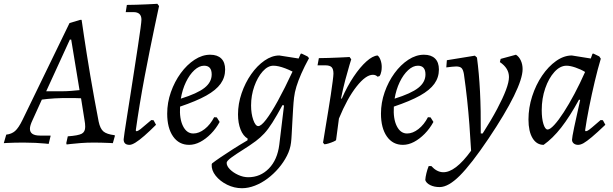

<svg xmlns="http://www.w3.org/2000/svg" viewBox="-63 -753 3240 1014"><path d="M458 -111Q466 -73 483.5 -58.5Q501 -44 542 -39L544 -36L533 3Q533 3 514.5 2Q496 1 472 0.5Q448 0 432 0Q396 0 363 2.5Q330 5 309.5 7.5Q289 10 289 10L287 3L295 -33Q351 -37 369 -47Q387 -57 387 -83Q387 -91 386 -101Q385 -111 383 -121L365 -234Q353 -235 334.5 -235Q316 -235 297.5 -235Q279 -235 265 -235Q246 -235 226 -233.5Q206 -232 188 -230.5Q170 -229 158 -227L109 -119Q95 -90 95 -73Q95 -37 148 -37H204V-34L194 7Q194 7 174.5 5Q155 3 124.5 1.5Q94 0 62 0Q40 0 15.5 0.5Q-9 1 -26 2Q-43 3 -43 3L-30 -42Q-2 -45 16.5 -61Q35 -77 56 -120L304 -631L360 -648H368Q368 -648 371.5 -624.5Q375 -601 381 -560Q387 -519 395.5 -466Q404 -413 414 -353Q424 -293 435.5 -231Q447 -169 458 -111ZM181 -271H266Q286 -271 313.5 -273Q341 -275 357 -277L313 -544H306Z M657 -60Q665 -60 679 -71Q693 -82 736 -119L748 -118L761 -94Q727 -60 699.5 -36Q672 -12 652.5 0Q633 12 621 12Q590 12 590 -17Q590 -21 595 -55Q600 -89 608.5 -142.5Q617 -196 627 -260Q637 -324 647 -389Q657 -454 665.5 -509.5Q674 -565 679 -602.5Q684 -640 684 -649Q684 -689 642 -689H601L607 -727Q630 -727 657.5 -728Q685 -729 710.5 -730Q736 -731 752 -732Q768 -733 768 -733L777 -721Q777 -721 770.5 -691Q764 -661 753 -608.5Q742 -556 728.5 -489.5Q715 -423 701 -349Q687 -275 675 -202Q663 -129 654 -64Z M1126 -386Q1126 -344 1102 -310.5Q1078 -277 1026 -248Q974 -219 888 -190Q884 -126 903.5 -87Q923 -48 958 -48Q988 -48 1018 -71.5Q1048 -95 1068 -134L1082 -133L1097 -109Q1078 -74 1051 -46.5Q1024 -19 994.5 -3.5Q965 12 936 12Q882 12 851 -32.5Q820 -77 820 -153Q820 -211 839.5 -266.5Q859 -322 891.5 -366.5Q924 -411 964.5 -437.5Q1005 -464 1047 -464Q1085 -464 1105.5 -444Q1126 -424 1126 -386ZM1015 -406Q989 -406 963.5 -382.5Q938 -359 919 -319.5Q900 -280 892 -232Q979 -259 1017 -289Q1055 -319 1055 -360Q1055 -406 1015 -406Z M1215 241Q1174 241 1136.5 222.5Q1099 204 1076 175Q1053 146 1055 115L1057 110Q1075 96 1103 77Q1131 58 1167 35Q1203 12 1244 -12L1245 -21Q1221 -35 1207.5 -69Q1194 -103 1194 -149Q1194 -205 1213 -260.5Q1232 -316 1263.5 -361Q1295 -406 1334 -433Q1373 -460 1412 -460L1514 -444L1525 -469L1530 -470L1561 -455L1569 -446Q1545 -402 1528.5 -364.5Q1512 -327 1502.5 -296Q1493 -265 1490 -238Q1487 -213 1485 -179Q1483 -145 1481 -109.5Q1479 -74 1477.5 -44.5Q1476 -15 1474 0Q1470 35 1452.5 69.5Q1435 104 1408.5 135Q1382 166 1350 190Q1318 214 1283 227.5Q1248 241 1215 241ZM1248 183Q1312 183 1357 137Q1402 91 1412 11L1437 -196L1429 -198Q1398 -141 1375.5 -105.5Q1353 -70 1332.5 -48Q1312 -26 1288 -8Q1257 15 1221 37.5Q1185 60 1159.5 78.5Q1134 97 1134 107Q1134 124 1151.5 141.5Q1169 159 1195.5 171Q1222 183 1248 183ZM1301 -87Q1316 -87 1342.5 -121.5Q1369 -156 1404.5 -220.5Q1440 -285 1482 -375Q1462 -385 1443.5 -392Q1425 -399 1409.5 -402.5Q1394 -406 1381 -406Q1351 -406 1324 -375.5Q1297 -345 1280 -297Q1263 -249 1263 -196Q1263 -153 1274.5 -120Q1286 -87 1301 -87Z M1643 0Q1643 0 1647 -23.5Q1651 -47 1657 -85Q1663 -123 1670.5 -167Q1678 -211 1684 -252Q1690 -293 1694 -323.5Q1698 -354 1698 -364Q1698 -388 1688.5 -398Q1679 -408 1655 -408H1614L1621 -446Q1644 -446 1671.5 -447Q1699 -448 1724.5 -449Q1750 -450 1766.5 -451Q1783 -452 1783 -452L1792 -440Q1792 -440 1782.5 -409Q1773 -378 1760.5 -330.5Q1748 -283 1738 -233L1742 -232Q1771 -298 1805 -348.5Q1839 -399 1872 -428.5Q1905 -458 1931 -460Q1940 -454 1946.5 -436.5Q1953 -419 1953 -400Q1953 -386 1951 -376.5Q1949 -367 1947 -361.5Q1945 -356 1943 -353.5Q1941 -351 1941 -351L1931 -348Q1926 -353 1920 -355.5Q1914 -358 1906 -358Q1869 -358 1820 -296Q1771 -234 1727 -127L1712 -14Q1712 -11 1699.5 -5.5Q1687 0 1672.5 4.5Q1658 9 1650 9Z M2255 -386Q2255 -344 2231 -310.5Q2207 -277 2155 -248Q2103 -219 2017 -190Q2013 -126 2032.5 -87Q2052 -48 2087 -48Q2117 -48 2147 -71.5Q2177 -95 2197 -134L2211 -133L2226 -109Q2207 -74 2180 -46.5Q2153 -19 2123.5 -3.5Q2094 12 2065 12Q2011 12 1980 -32.5Q1949 -77 1949 -153Q1949 -211 1968.5 -266.5Q1988 -322 2020.5 -366.5Q2053 -411 2093.5 -437.5Q2134 -464 2176 -464Q2214 -464 2234.5 -444Q2255 -424 2255 -386ZM2144 -406Q2118 -406 2092.5 -382.5Q2067 -359 2048 -319.5Q2029 -280 2021 -232Q2108 -259 2146 -289Q2184 -319 2184 -360Q2184 -406 2144 -406Z M2581 -442 2662 -464Q2678 -454 2687.5 -433.5Q2697 -413 2697 -388Q2697 -339 2651 -245.5Q2605 -152 2517 -21Q2426 114 2365.5 174.5Q2305 235 2259 235Q2230 235 2209 224.5Q2188 214 2183 198Q2184 182 2189 161.5Q2194 141 2201 124H2215Q2243 155 2275.5 156.5Q2308 158 2345.5 129.5Q2383 101 2425 43Q2421 -29 2416 -95Q2411 -161 2404 -226.5Q2397 -292 2387 -362Q2383 -385 2374.5 -393.5Q2366 -402 2346 -402Q2340 -402 2324 -400.5Q2308 -399 2294 -397L2297 -435L2445 -459L2456 -449Q2467 -367 2472 -269.5Q2477 -172 2476 -48H2486Q2532 -120 2562.5 -177.5Q2593 -235 2609 -277.5Q2625 -320 2625 -346Q2625 -393 2577 -425Z M3030 -60Q3035 -60 3041.5 -63.5Q3048 -67 3063.5 -80Q3079 -93 3109 -119L3121 -118L3134 -94Q3090 -52 3062.5 -29Q3035 -6 3019 3Q3003 12 2990 12Q2976 12 2967 4.5Q2958 -3 2958 -15Q2958 -26 2969.5 -81.5Q2981 -137 3001 -225L2995 -227Q2946 -137 2901 -79.5Q2856 -22 2808 12Q2771 12 2749.5 -23.5Q2728 -59 2728 -122Q2728 -184 2747.5 -244.5Q2767 -305 2800 -353.5Q2833 -402 2874 -431Q2915 -460 2957 -460L3057 -444L3066 -469L3071 -470L3102 -455L3110 -443Q3094 -390 3078 -322.5Q3062 -255 3048.5 -187.5Q3035 -120 3027 -64ZM2829 -69Q2842 -69 2864.5 -93.5Q2887 -118 2914.5 -160.5Q2942 -203 2971 -257.5Q3000 -312 3027 -373Q3004 -387 2976 -396.5Q2948 -406 2929 -406Q2895 -406 2865 -373Q2835 -340 2816.5 -286.5Q2798 -233 2798 -171Q2798 -127 2807 -98Q2816 -69 2829 -69Z"/></svg>

Font: Alegreya
Style: Italic
Weight: 400
Italic angle: -7°
Designer: Juan Pablo del Peral
Foundry: Huerta Tipografica
Version: Version 2.009